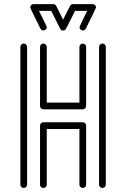

<svg xmlns="http://www.w3.org/2000/svg" viewBox="-20 -928 623 948"><path d="M97.2 0Q90.3 0 85.4 -4.6Q80.6 -9.3 80.6 -16.1V-696.3Q80.6 -703.1 85.4 -708Q90.3 -712.9 97.2 -712.9Q104 -712.9 108.9 -708Q113.8 -703.1 113.8 -696.3V-16.1Q113.8 -9.3 108.9 -4.6Q104 0 97.2 0ZM388.7 -388.2H194.3Q187.5 -388.2 182.6 -393.1Q177.7 -397.9 177.7 -404.8V-696.3Q177.7 -703.1 182.6 -708Q187.5 -712.9 194.3 -712.9Q201.2 -712.9 206.1 -708Q210.9 -703.1 210.9 -696.3V-421.4H372.1V-696.3Q372.1 -703.1 377 -708Q381.8 -712.9 388.7 -712.9Q395.5 -712.9 400.4 -708Q405.3 -703.1 405.3 -696.3V-404.8Q405.3 -397.9 400.4 -393.1Q395.5 -388.2 388.7 -388.2ZM485.8 0Q479 0 474.1 -4.6Q469.2 -9.3 469.2 -16.1V-696.3Q469.2 -703.1 474.1 -708Q479 -712.9 485.8 -712.9Q492.7 -712.9 497.6 -708Q502.4 -703.1 502.4 -696.3V-16.1Q502.4 -9.3 497.6 -4.6Q492.7 0 485.8 0ZM388.7 0Q381.8 0 377 -4.6Q372.1 -9.3 372.1 -16.1V-291H210.9V-16.1Q210.9 -9.3 206.1 -4.6Q201.2 0 194.3 0Q187.5 0 182.6 -4.6Q177.7 -9.3 177.7 -16.1V-307.6Q177.7 -314.5 182.6 -319.3Q187.5 -324.2 194.3 -324.2H388.7Q395.5 -324.2 400.4 -319.3Q405.3 -314.5 405.3 -307.6V-16.1Q405.3 -9.3 400.4 -4.6Q395.5 0 388.7 0ZM291.5 -777.3Q282.2 -777.3 276.9 -786.6L232.9 -874.5H172.4Q210.9 -797.9 210.9 -793.9Q210.9 -784.2 201.7 -779.8Q197.8 -777.8 194.3 -777.8Q184.6 -777.8 179.7 -786.6Q129.4 -886.7 129.4 -891.1Q129.4 -895.5 131.8 -899.9Q137.2 -907.7 146 -907.7H243.2Q252.4 -907.7 257.8 -898.4L291.5 -831.1L325.7 -898.4Q331.1 -907.7 340.3 -907.7H437.5Q445.8 -907.7 451.7 -899.9Q454.1 -896 454.1 -891.6Q454.1 -887.7 403.8 -786.6Q398.9 -777.8 389.2 -777.8Q385.3 -777.8 381.3 -779.8Q372.6 -784.2 372.6 -794.9Q372.6 -797.9 410.6 -874.5H350.6L306.6 -786.6Q300.8 -777.3 291.5 -777.3Z"/></svg>

Font: Neon Sans
Style: Regular
Weight: 400
Designer: GGBot
Version: 0.80